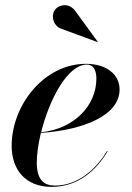

<svg xmlns="http://www.w3.org/2000/svg" viewBox="-20 -719 516 749"><path d="M221.5 -606 360 -555 361 -556.5 273 -677C248 -710.5 206.5 -700.5 193 -678.5C177.5 -654 189.5 -615.5 221.5 -606ZM123.5 -85C123.5 -118 129.5 -158.5 139.5 -200.5C306 -212 446.5 -268.5 446.5 -370C446.5 -426.5 398 -470 315 -470C152 -470 25.5 -309 25.5 -150C25.5 -57.5 79 10 181.5 10C285.5 10 357 -56 400 -129L397.5 -130C349.5 -50 276.5 5 194.5 5C153 5 123.5 -15.5 123.5 -85ZM319 -467C347.5 -467 356 -439.5 356 -412.5C356 -307.5 270 -216.5 140.5 -203C171.5 -328.5 242.5 -467 319 -467Z"/></svg>

Font: Bodoni* 72pt Medium
Style: Italic
Weight: 500
Italic angle: -13°
Version: Version 2.3